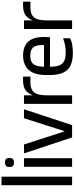

<svg xmlns="http://www.w3.org/2000/svg" viewBox="755 -1725 980 2530"><g transform="rotate(-90 1245.0 -460.0)"><path d="M70 0V-930H182V0Z M312 0V-634H425V0ZM368 -766Q352 -766 338.5 -770Q325 -774 317.5 -786.5Q310 -799 310 -825Q310 -864 327 -874Q344 -884 369 -884Q394 -884 411 -874Q428 -864 428 -825Q428 -799 420 -786.5Q412 -774 398.5 -770Q385 -766 368 -766Z M699 0 489 -633 606 -634 779 -99H781L952 -634H1070L861 0Z M1141 0V-634H1254V-522H1257Q1274 -567 1300 -594Q1326 -621 1362 -633.5Q1398 -646 1446 -646H1501V-549H1426Q1359 -549 1321.5 -525.5Q1284 -502 1269 -453.5Q1254 -405 1254 -328V0Z M1808 10Q1717 10 1652.5 -18Q1588 -46 1554.5 -114.5Q1521 -183 1521 -303V-332Q1521 -447 1552 -515Q1583 -583 1641 -614Q1699 -645 1776 -646Q1858 -646 1915 -615Q1972 -584 2000 -515.5Q2028 -447 2022 -332L2019 -291H1630Q1631 -231 1641 -191.5Q1651 -152 1674 -128.5Q1697 -105 1733 -94.5Q1769 -84 1822 -84Q1863 -84 1910 -92Q1957 -100 2006 -119V-27Q1961 -4 1909 3Q1857 10 1808 10ZM1630 -370H1917Q1918 -431 1907 -470.5Q1896 -510 1865 -530Q1834 -550 1776 -551Q1720 -551 1689 -531Q1658 -511 1645 -470.5Q1632 -430 1630 -370Z M2128 0V-634H2241V-522H2244Q2261 -567 2287 -594Q2313 -621 2349 -633.5Q2385 -646 2433 -646H2488V-549H2413Q2346 -549 2308.5 -525.5Q2271 -502 2256 -453.5Q2241 -405 2241 -328V0Z"/></g></svg>

Font: Matangi
Style: Bold
Weight: 700
Designer: Prashant Pant
Foundry: The Graphic Ant
Version: Version 3.002